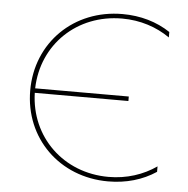

<svg xmlns="http://www.w3.org/2000/svg" viewBox="-51 -753 792 807"><g transform="rotate(5 345.0 -350.0)"><path d="M434 3C510 3 579 -17 636 -55V-78C580 -39 511 -16 434 -16C244 -16 100 -155 95 -341H490V-360H95C100 -546 244 -684 434 -684C511 -684 580 -661 636 -622V-645C579 -683 510 -703 434 -703C229 -703 75 -552 75 -350C75 -148 229 3 434 3Z"/></g></svg>

Font: Chess Sans Thin
Style: Regular
Weight: 100
Designer: Wolf Bōese
Foundry: Wolf Bōese
Version: Version 7.223;Glyphs 3.3 (3306)